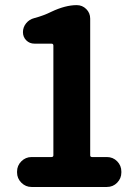

<svg xmlns="http://www.w3.org/2000/svg" viewBox="-20 -744 540 764"><path d="M105.5 0Q82 0 64.9 -17.1Q47.9 -34.2 47.9 -57.6V-61.5Q47.9 -85 64.9 -102.1Q82 -119.1 105.5 -119.1H184.6Q192.4 -119.1 192.4 -126V-562.5Q192.4 -570.3 184.6 -570.3H117.2Q97.7 -570.3 84.5 -583.5Q71.3 -596.7 71.3 -616.2Q71.3 -635.7 84 -651.4Q96.7 -667 116.2 -671.9Q153.3 -681.6 184.6 -697.3Q240.2 -723.6 285.2 -723.6Q307.6 -723.6 323.2 -708Q338.9 -692.4 338.9 -669.9V-126Q338.9 -119.1 346.7 -119.1H405.3Q429.7 -119.1 446.3 -102.1Q462.9 -85 462.9 -61.5V-57.6Q462.9 -34.2 446.3 -17.1Q429.7 0 405.3 0Z"/></svg>

Font: Gen Jyuu Gothic Monospace Bold
Style: Bold
Weight: 700
Designer: [Source Han Sans]
Ryoko NISHIZUKA  (kana & ideographs); Paul D. Hunt (Latin, Greek & Cyrillic); Wenlong ZHANG  (bopomofo
Version: Version 1.002.20150607